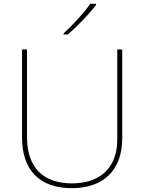

<svg xmlns="http://www.w3.org/2000/svg" viewBox="-20 -972 752 1002"><path d="M481 -945V-952H451C422 -909 357 -838 312 -798V-792H333C386 -836 446 -900 481 -945ZM618 -252V-714H592V-244C592 -92 498 -15 356 -15C207 -15 121 -96 121 -256V-714H95V-254C95 -81 190 10 355 10C510 10 618 -74 618 -252Z"/></svg>

Font: Noto Kufi Arabic Thin
Style: Regular
Weight: 100
Designer: Monotype Design Team, David Williams, Khaled Hosny
Foundry: Google LLC
Version: Version 2.109